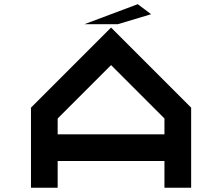

<svg xmlns="http://www.w3.org/2000/svg" viewBox="-20 -879 1040 899"><path d="M875 0H750V-125H250V0H125V-375L500 -750L875 -375ZM750 -250V-324.2L500 -574.2L250 -324.2V-250ZM375 -765.6 625 -859.4 687.5 -812.5 531.2 -765.6Z"/></svg>

Font: Xanmono
Style: Regular
Weight: 400
Designer: GGBotNet
Foundry: GGBotNet
Version: 1.00